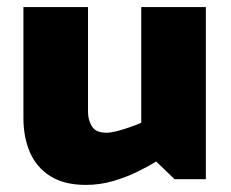

<svg xmlns="http://www.w3.org/2000/svg" viewBox="-20 -504 650 541"><path d="M378 -484V-158Q364 -152 345.5 -145.5Q327 -139 309.5 -134.5Q292 -130 280 -130Q250 -130 239 -148Q228 -166 228 -188V-484H46V-171Q46 -117 64.5 -74.5Q83 -32 122 -7.5Q161 17 222 17Q261 17 297.5 6.5Q334 -4 365 -19Q396 -34 420 -49L472 1H560V-484Z"/></svg>

Font: Catamaran Thin Black
Style: Regular
Weight: 900
Version: Version 2.000